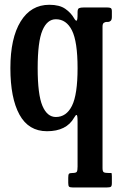

<svg xmlns="http://www.w3.org/2000/svg" viewBox="-20 -552 510 823"><path d="M446 189.5H457Q459.5 189.5 459.5 204V233Q459.5 245.5 455.2 248.5Q451 251.5 438 251.5H291.5Q279.5 251.5 276 248Q272.5 244.5 272.5 232V210Q272.5 197.5 275.2 193.5Q278 189.5 290 189.5Q306 189.5 309.2 184.2Q312.5 179 312.5 162.5V-30.5Q312.5 -58.5 308.5 -59.2Q304.5 -60 298 -48Q265 10.5 181.5 10.5Q102.5 10.5 63.5 -60.5Q24.5 -131.5 24.5 -260Q24.5 -388.5 68.5 -460Q112.5 -531.5 191.5 -531.5Q235 -531.5 259.8 -514.2Q284.5 -497 298 -473Q304.5 -462 308.5 -463.5Q312.5 -465 312.5 -493V-500Q312.5 -514 318.8 -517Q325 -520 339.5 -520H439Q449.5 -520 454.5 -517.5Q459.5 -515 459.5 -503.5V-479.5Q459.5 -467 454.2 -462.5Q449 -458 443.5 -458H436.5Q431 -458 425.2 -454.2Q419.5 -450.5 419.5 -438V169Q419.5 183.5 425.2 186.5Q431 189.5 446 189.5ZM312.5 -260Q312.5 -373.5 288.5 -421.5Q264.5 -469.5 219.5 -469.5Q182 -469.5 161.8 -421.5Q141.5 -373.5 141.5 -260Q141.5 -146.5 161.8 -98.5Q182 -50.5 219.5 -50.5Q264.5 -50.5 288.5 -98.5Q312.5 -146.5 312.5 -260Z"/></svg>

Font: Besley* Condensed Medium
Style: Regular
Weight: 500
Width: 3
Designer: Owen Earl
Foundry: indestructible type*
Version: Version 3.000; ttfautohint (v1.8.3)